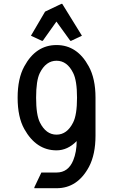

<svg xmlns="http://www.w3.org/2000/svg" viewBox="-20 -785 608 1015"><path d="M190.9 -137.7Q223.1 -73.2 278.8 -73.2Q334.5 -73.2 366.7 -137.7Q387.2 -178.2 387.2 -268.6Q387.2 -358.9 366.7 -399.4Q335 -463.9 278.8 -463.9Q222.7 -463.9 190.4 -398.9Q170.9 -359.4 170.9 -268.6Q170.9 -177.7 190.9 -137.7ZM73.2 -268.6Q73.2 -370.1 108.4 -434.1Q169.4 -546.9 278.8 -546.9Q388.2 -546.9 449.2 -434.1Q484.9 -369.1 484.9 -268.6V-68.4Q484.9 31.7 450.2 97.2Q389.6 210 279.3 210H161.6V205.1L198.7 127H279.3Q340.8 127 367.2 62.5Q385.3 18.1 385.3 -39.1Q337.4 9.8 278.8 9.8Q171.4 9.8 108.4 -103Q73.2 -166 73.2 -268.6ZM143.6 -596.2 218.3 -723.6 304.2 -764.6H309.1L413.1 -596.2L356.4 -569.3H351.6L278.3 -670.9L206.1 -569.3H201.2Z"/></svg>

Font: Nova Oval
Style: Book
Weight: 400
Version: Version 2.000